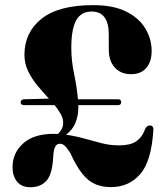

<svg xmlns="http://www.w3.org/2000/svg" viewBox="-20 -734 662 766"><path d="M30 -66.5Q30 -124 72.5 -162Q115 -200 194 -200Q202.5 -200 211 -199.5Q232 -219 232 -244.5Q232 -262 222.2 -279.2Q212.5 -296.5 198 -314.5H77Q62.5 -314.5 62.5 -325.5Q62.5 -337 76.5 -338L175 -340.5Q153 -364.5 130.5 -391.2Q108 -418 92.8 -448.8Q77.5 -479.5 77.5 -515Q77.5 -604.5 145.5 -659Q213.5 -713.5 352 -713.5Q432 -713.5 483.5 -687.8Q535 -662 560 -620.2Q585 -578.5 585 -531Q585 -487.5 563.5 -462.8Q542 -438 503 -438Q462.5 -438 438.2 -464.2Q414 -490.5 414 -537V-596Q414 -688 345.5 -688Q304 -688 284.2 -653.5Q264.5 -619 264.5 -543Q264.5 -492 275.5 -439.8Q286.5 -387.5 291 -338H450.5Q463.5 -338 463.5 -326.5Q463.5 -314.5 450.5 -314.5H292.5Q292.5 -308 292.5 -302Q292 -271.5 280.8 -243.8Q269.5 -216 243.5 -196.5Q282 -191 317.2 -181Q352.5 -171 386.2 -162.5Q420 -154 455 -154Q498.5 -154 522.5 -169.5Q546.5 -185 560.5 -222Q567 -234 579.5 -233.5Q592 -232.5 592 -217Q584.5 -90.5 539.2 -39Q494 12.5 422.5 12.5Q388 12.5 360.2 0.8Q332.5 -11 308.5 -40.8Q284.5 -70.5 260.5 -123.5Q246.5 -145 238 -152.8Q229.5 -160.5 218 -160.5Q207 -160.5 200.2 -148.5Q193.5 -136.5 192 -104.5Q188.5 -38.5 165.2 -12.8Q142 13 101 13Q66.5 13 48.2 -9.2Q30 -31.5 30 -66.5Z"/></svg>

Font: Fraunces 72pt S000
Style: Bold
Weight: 700
Version: Version 1.000; ttfautohint (v1.8.3)